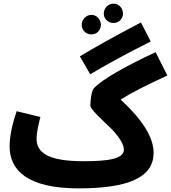

<svg xmlns="http://www.w3.org/2000/svg" viewBox="-20 -1019 944 1060"><path d="M607 -892C636 -892 659 -915 659 -944C659 -974 636 -999 607 -999C577 -999 553 -974 553 -944C553 -915 577 -892 607 -892ZM485 -829C514 -829 537 -852 537 -882C537 -911 514 -937 485 -937C455 -937 431 -911 431 -882C431 -852 455 -829 485 -829ZM478 -609C559 -657 655 -711 812 -790L758 -895C604 -814 502 -757 421 -708ZM182 -252C182 -290 193 -334 203 -373L72 -405C55 -355 33 -280 33 -211C33 -83 126 21 414 21C694 21 828 -42 828 -175C828 -251 780 -346 646 -469C705 -507 786 -548 904 -602L839 -731C669 -652 546 -581 500 -534C485 -520 479 -466 479 -436C479 -415 541 -361 595 -308C637 -264 664 -223 664 -193C664 -141 576 -129 440 -129C239 -129 182 -180 182 -252Z"/></svg>

Font: Noto Sans Arabic UI SemiCondensed Extra
Style: Regular
Weight: 800
Width: 4
Designer: Nadine Chahine - Monotype Design Team
Foundry: Monotype Imaging Inc.
Version: Version 1.900